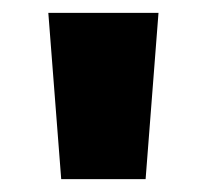

<svg xmlns="http://www.w3.org/2000/svg" viewBox="-20 -734 321 298"><path d="M75 -456H206L226 -714H55Z"/></svg>

Font: Noto Sans Khmer SemiCondensed Black
Style: Regular
Weight: 900
Width: 4
Designer: Danh Hong and the Monotype Design Team
Foundry: Monotype Imaging Inc.
Version: Version 2.004